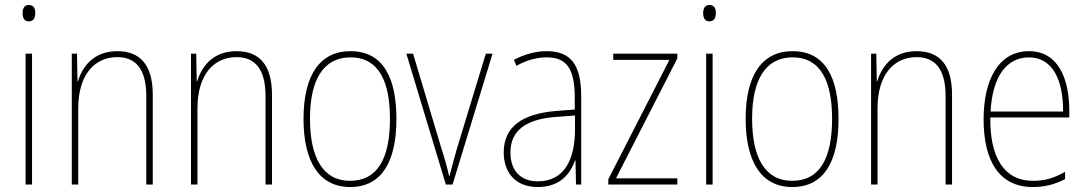

<svg xmlns="http://www.w3.org/2000/svg" viewBox="-20 -743 4378 773"><path d="M96 -723C76 -723 71 -706 71 -690C71 -672 77 -657 96 -657C115 -657 122 -671 122 -691C122 -707 117 -723 96 -723ZM109 -527H83V0H109Z M452 -537C358 -537 312 -476 294 -416H292L290 -527H269V0H295V-307C295 -445 363 -513 452 -513C525 -513 569 -467 569 -356V0H595V-362C595 -483 543 -537 452 -537Z M932 -537C838 -537 792 -476 774 -416H772L770 -527H749V0H775V-307C775 -445 843 -513 932 -513C1005 -513 1049 -467 1049 -356V0H1075V-362C1075 -483 1023 -537 932 -537Z M1576 -264C1576 -426 1525 -537 1391 -537C1267 -537 1202 -439 1202 -265C1202 -92 1265 10 1390 10C1516 10 1576 -91 1576 -264ZM1228 -265C1228 -422 1282 -512 1391 -512C1507 -512 1550 -411 1550 -265C1550 -105 1500 -15 1389 -15C1280 -15 1228 -109 1228 -265Z M1775 0H1802L1963 -527H1936L1820 -146C1808 -106 1800 -73 1790 -35H1788C1779 -74 1770 -106 1757 -146L1643 -527H1616Z M2181 -537C2136 -537 2090 -524 2049 -502L2059 -478C2105 -503 2144 -512 2181 -512C2259 -512 2294 -470 2294 -350V-302L2215 -296C2084 -284 2008 -234 2008 -129C2008 -52 2052 10 2145 10C2235 10 2276 -43 2295 -97H2297L2299 0H2320V-355C2320 -485 2276 -537 2181 -537ZM2215 -272 2295 -278V-220C2294 -98 2251 -13 2145 -13C2076 -13 2035 -56 2035 -129C2035 -219 2100 -263 2215 -272Z M2707 0V-25H2460L2707 -508V-527H2449V-502H2675L2429 -21V0Z M2836 -723C2816 -723 2811 -706 2811 -690C2811 -672 2817 -657 2836 -657C2855 -657 2862 -671 2862 -691C2862 -707 2857 -723 2836 -723ZM2849 -527H2823V0H2849Z M3356 -264C3356 -426 3305 -537 3171 -537C3047 -537 2982 -439 2982 -265C2982 -92 3045 10 3170 10C3296 10 3356 -91 3356 -264ZM3008 -265C3008 -422 3062 -512 3171 -512C3287 -512 3330 -411 3330 -265C3330 -105 3280 -15 3169 -15C3060 -15 3008 -109 3008 -265Z M3670 -537C3576 -537 3530 -476 3512 -416H3510L3508 -527H3487V0H3513V-307C3513 -445 3581 -513 3670 -513C3743 -513 3787 -467 3787 -356V0H3813V-362C3813 -483 3761 -537 3670 -537Z M4123 -537C3999 -537 3940 -420 3940 -262C3940 -98 4001 10 4138 10C4189 10 4230 -2 4268 -22V-51C4221 -25 4186 -15 4138 -15C4025 -15 3965 -106 3967 -270H4285V-297C4285 -425 4241 -537 4123 -537ZM4123 -512C4219 -512 4261 -418 4260 -294H3968C3976 -439 4035 -512 4123 -512Z"/></svg>

Font: Noto Sans Oriya Cond Thin
Style: Regular
Weight: 100
Width: 3
Designer: Amélie Bonet and Sol Matas
Foundry: Google LLC
Version: Version 2.006